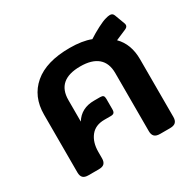

<svg xmlns="http://www.w3.org/2000/svg" viewBox="-130 -722 881 866"><g transform="rotate(-30 310.5 -289.0)"><path d="M59 -36V-337Q59 -431 123 -485.5Q187 -540 309 -540Q374 -540 418 -523Q444 -540 473 -555Q502 -570 518 -574Q531 -578 541 -578Q555 -578 560 -564L579 -513Q581 -509 581 -503Q581 -493 568 -487L512 -463Q559 -416 559 -337V-36Q559 -18 550 -9Q541 0 520 0H469Q449 0 440 -9Q431 -18 431 -36V-339Q431 -391 400 -417.5Q369 -444 309 -444Q187 -444 187 -339V-227Q219 -279 286 -279H318Q329 -279 333.5 -274.5Q338 -270 338 -259V-204Q338 -191 333 -186Q328 -181 317 -181H283Q236 -181 211.5 -150Q187 -119 187 -69V-36Q187 -18 178.5 -9Q170 0 149 0H96Q76 0 67.5 -9Q59 -18 59 -36Z"/></g></svg>

Font: Mitr
Style: Regular
Weight: 400
Designer: Thanarat Vachiruckul
Foundry: Cadson Demak
Version: Version 1.002